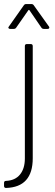

<svg xmlns="http://www.w3.org/2000/svg" viewBox="-41 -720 272 950"><path d="M-21 200V185Q-21 175 -11 175Q34 173 58 143.5Q82 114 82 64V-492Q82 -502 92 -502H111Q121 -502 121 -492V63Q121 206 -11 210Q-21 210 -21 200ZM3 -589 77 -694Q81 -700 89 -700H114Q122 -700 126 -694L201 -589Q203 -587 203 -583Q203 -581 201 -579Q199 -577 195 -577H176Q168 -577 164 -583L105 -669Q104 -671 102 -671Q100 -671 99 -669L39 -583Q35 -577 27 -577H9Q3 -577 1 -581Q-1 -585 3 -589Z"/></svg>

Font: Barlow Semi Condensed ExLight
Style: Regular
Weight: 275
Width: 4
Designer: Jeremy Tribby
Foundry: Tribby Type
Version: Version 1.408